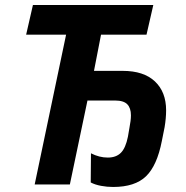

<svg xmlns="http://www.w3.org/2000/svg" viewBox="-20 -734 740 764"><path d="M341 -8 342 -124Q375 -107 409 -107Q442 -107 461 -126Q480 -145 489 -190L495 -225Q501 -255 501 -275Q501 -304 486.5 -319Q472 -334 438 -334H328L258 0H118L243 -596H84L111 -714H590L563 -596H382L354 -452H468Q552 -452 596.5 -410Q641 -368 641 -295Q641 -264 635 -228L624 -173Q605 -75 561 -32.5Q517 10 430 10Q406 10 382 5.5Q358 1 341 -8Z"/></svg>

Font: Noto Sans Display
Style: Bold Italic
Weight: 700
Italic angle: -12°
Designer: Monotype Design team
Foundry: Monotype Imaging Inc.
Version: Version 1.000